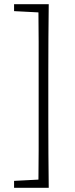

<svg xmlns="http://www.w3.org/2000/svg" viewBox="-20 -735 356 914"><path d="M212 -715Q211 -637 210.5 -557.5Q210 -478 210 -398V-158Q210 -79 210.5 0.5Q211 80 212 159H47V126L163 120Q164 52 164 -18Q164 -88 164 -158V-398Q164 -467 164 -537Q164 -607 163 -676L47 -682V-715Z"/></svg>

Font: Source Serif 4 SmText Light
Style: Regular
Weight: 300
Designer: Frank Grießhammer
Foundry: Adobe
Version: Version 4.005;hotconv 1.1.0;makeotfexe 2.6.0